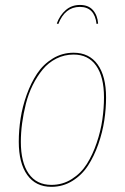

<svg xmlns="http://www.w3.org/2000/svg" viewBox="-20 -739 500 769"><path d="M213.4 -642.6 207.5 -645Q219.7 -678.2 243.4 -698.7Q267.1 -719.2 300.3 -719.2Q334 -719.2 352.3 -698.5Q370.6 -677.7 373 -644.5L366.7 -643.1Q358.9 -711.4 299.8 -711.4Q240.2 -711.4 213.4 -642.6ZM186 9.3Q123 9.3 89.1 -38.3Q55.2 -85.9 55.2 -171.4Q55.2 -217.3 62.5 -264.6Q69.8 -312 86.9 -359.6Q104 -407.2 128.7 -444.3Q153.3 -481.4 191.2 -504.6Q229 -527.8 274.9 -527.8Q337.4 -527.8 371.1 -480.7Q404.8 -433.6 404.8 -348.6Q404.8 -303.7 397.7 -256.6Q390.6 -209.5 373.8 -161.4Q356.9 -113.3 332.5 -75.7Q308.1 -38.1 270 -14.4Q231.9 9.3 186 9.3ZM186 1.5Q231 1.5 267.8 -22Q304.7 -45.4 327.9 -82.3Q351.1 -119.1 367.2 -166.5Q383.3 -213.9 389.9 -259.8Q396.5 -305.7 396.5 -349.1Q396.5 -431.6 365 -476.1Q333.5 -520.5 274.9 -520.5Q237.8 -520.5 205.8 -504.4Q173.8 -488.3 151.1 -460.7Q128.4 -433.1 111.1 -398.2Q93.8 -363.3 83.7 -323.5Q73.7 -283.7 68.6 -245.6Q63.5 -207.5 63.5 -170.9Q63.5 -88.4 95 -43.5Q126.5 1.5 186 1.5Z"/></svg>

Font: Fira Sans Compressed Eight
Style: Italic
Weight: 100
Width: 3
Italic angle: -8°
Designer: Carrois Corporate & Edenspiekermann AG
Foundry: Carrois Corporate GbR & Edenspiekermann AG
Version: Version 4.203;PS 004.203;hotconv 1.0.88;makeotf.lib2.5.64775